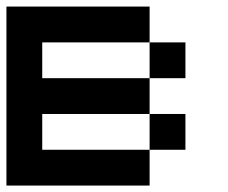

<svg xmlns="http://www.w3.org/2000/svg" viewBox="-20 -576 707 596"><path d="M555.6 -111.1H444.4V-222.2H555.6ZM444.4 -555.6V-444.4H111.1V-333.3H444.4V-222.2H111.1V-111.1H444.4V0H0V-555.6ZM555.6 -333.3H444.4V-444.4H555.6Z"/></svg>

Font: Pixeloid Mono
Style: Regular
Weight: 400
Monospace: yes
Designer: GGBotNet
Foundry: GGBotNet
Version: 0.5